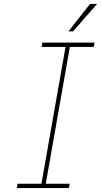

<svg xmlns="http://www.w3.org/2000/svg" viewBox="-20 -953 512 973"><path d="M327 -794 436 -933H472L350 -794ZM65 0 69 -22H190L312 -715H191L195 -737H459L455 -715H334L212 -22H333L329 0Z"/></svg>

Font: Tomorrow Thin
Style: Italic
Weight: 250
Italic angle: -10°
Designer: Tony de Marco, Monica Rizzolli
Foundry: Just in Type
Version: Version 2.002